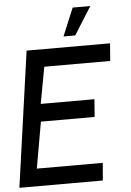

<svg xmlns="http://www.w3.org/2000/svg" viewBox="-70 -944 672 988"><g transform="rotate(-5 266.0 -450.0)"><path d="M-10.5 0 88 -700H519L512 -609.5H171.5L136.5 -420.5H414L407 -329.5H129.5L87.5 -90.5H428L420.5 0ZM283.5 -756 343.5 -900H434.5L344 -756Z"/></g></svg>

Font: Urbanist Medium
Style: Italic
Weight: 500
Italic angle: -8°
Designer: Corey Hu
Foundry: Corey Hu
Version: Version 1.330; ttfautohint (v1.8.4.7-5d5b)